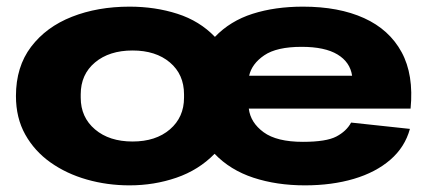

<svg xmlns="http://www.w3.org/2000/svg" viewBox="-20 -546 1288 578"><path d="M370 12Q303 12 241.5 -5.5Q180 -23 132 -57Q84 -91 56 -141Q28 -191 28 -257Q28 -345 73.5 -405Q119 -465 196.5 -495.5Q274 -526 370 -526Q447 -526 514 -504.5Q581 -483 627 -435Q673 -483 740.5 -504.5Q808 -526 892 -526Q1000 -526 1076 -491.5Q1152 -457 1189 -389Q1226 -321 1216 -219H729Q734 -177 773.5 -148Q813 -119 892 -119Q962 -119 992.5 -135Q1023 -151 1037 -177L1214 -158Q1199 -103 1155 -65Q1111 -27 1045 -7.5Q979 12 898 12Q813 12 743 -11Q673 -34 626 -83Q578 -34 511 -11Q444 12 370 12ZM888 -405Q813 -405 775.5 -379.5Q738 -354 730 -318H1040Q1034 -359 996 -382Q958 -405 888 -405ZM379 -120Q449 -120 491.5 -156.5Q534 -193 534 -252V-262Q534 -322 491.5 -358Q449 -394 379 -394Q309 -394 266 -358Q223 -322 223 -262V-252Q223 -193 266 -156.5Q309 -120 379 -120Z"/></svg>

Font: Special Gothic Expanded One
Style: Regular
Weight: 400
Designer: Alistair McCready
Foundry: Monolith
Version: Version 1.010; ttfautohint (v1.8.4.7-5d5b)